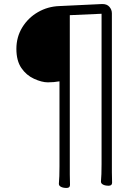

<svg xmlns="http://www.w3.org/2000/svg" viewBox="-20 -792 678 949"><path d="M326 122Q326 137 309 137Q292 137 281.5 131.5Q271 126 271 117V116Q274 84 274 30V-390Q246 -385 216.5 -385Q187 -385 148.5 -402.5Q110 -420 85.5 -456Q61 -492 61 -550.5Q61 -609 90 -656.5Q119 -704 167.5 -732Q216 -760 273 -762L483 -772H487Q509 -772 521 -758Q533 -744 533 -726V60Q533 87 534 111Q534 126 517 126Q500 126 489.5 120.5Q479 115 479 106V105Q482 74 482 19V-724L325 -717V71Q325 99 326 122Z"/></svg>

Font: LXGW WenKai TC Light
Style: Regular
Weight: 300
Designer: LXGW / Fontworks Inc.
Foundry: LXGW / Fontworks Inc.
Version: Version 1.330